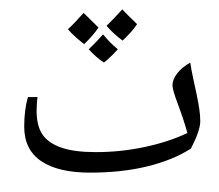

<svg xmlns="http://www.w3.org/2000/svg" viewBox="-20 -775 812 712"><path d="M314 -134.8Q196.3 -134.8 133.1 -177.2Q69.8 -219.7 69.8 -305.2Q69.8 -367.2 83.5 -415H119.1Q118.2 -411.1 116.9 -394.5Q115.7 -377.9 115.7 -365.7Q115.7 -307.6 137.7 -275.9Q159.7 -244.1 207.8 -227.5Q255.9 -210.9 335 -210.9Q428.2 -210.9 517.1 -230Q606 -249 674.8 -281.7Q664.1 -323.2 638.7 -391.6Q619.6 -442.4 619.6 -458.5Q619.6 -480 636.7 -502.4Q653.8 -524.9 685.5 -543Q689.9 -513.7 696.3 -484.9Q702.6 -456.1 708.5 -428.2Q714.4 -400.4 718.5 -374.5Q722.7 -348.6 722.7 -325.7Q722.7 -291 688 -224.1Q622.1 -181.6 527.1 -158.2Q432.1 -134.8 314 -134.8ZM365.2 -533.2ZM377.9 -105.5ZM377.9 -83ZM345.2 -672.9Q327.6 -645.5 292 -611.3Q252 -642.6 231.9 -666.5Q254.9 -687.5 290 -727.1Q300.8 -715.8 345.2 -672.9ZM488.3 -685.5Q470.2 -657.7 434.6 -624.5Q399.9 -650.4 375 -679.2Q391.6 -694.8 433.6 -740.2Q448.2 -724.1 488.3 -685.5ZM417 -592.3Q385.3 -557.6 365.2 -543Q334 -564 309.1 -592.3Q336.4 -618.2 362.3 -647.5Q387.7 -615.7 417 -592.3ZM365.2 -533.2ZM360.4 -754.9Z"/></svg>

Font: Noto Naskh Arabic UI
Style: Regular
Weight: 400
Designer: Monotype Design team
Foundry: Monotype Imaging Inc.
Version: Version 1.05